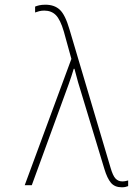

<svg xmlns="http://www.w3.org/2000/svg" viewBox="-20 -786 570 815"><path d="M497 9Q467 9 451 -10Q435 -29 423 -69L319 -412Q311 -437 306 -457Q301 -477 296 -494H293Q288 -478 283 -462Q278 -446 272 -430L115 0H85L283 -536L251 -652Q236 -703 217 -722Q198 -741 168 -741Q156 -741 146.5 -738.5Q137 -736 129 -733V-758Q136 -761 146.5 -763.5Q157 -766 173 -766Q211 -766 234 -744.5Q257 -723 275 -661L449 -75Q459 -40 470.5 -28Q482 -16 499 -16Q507 -16 513.5 -17.5Q520 -19 524 -20V4Q518 6 512.5 7.5Q507 9 497 9Z"/></svg>

Font: Noto Sans Mono Condensed Thin
Style: Regular
Weight: 100
Width: 3
Designer: Monotype Design Team
Foundry: Monotype Imaging Inc.
Version: Version 2.014; ttfautohint (v1.8.4.7-5d5b)